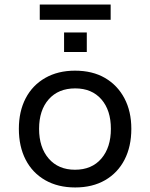

<svg xmlns="http://www.w3.org/2000/svg" viewBox="-20 -816 661 845"><path d="M311 9Q235 9 179 -23Q123 -55 93 -113Q63 -171 63 -249Q63 -326 93 -383.5Q123 -441 179 -473Q235 -505 310 -505Q387 -505 442 -473Q497 -441 527.5 -383.5Q558 -326 558 -249Q558 -171 528 -113Q498 -55 442.5 -23Q387 9 311 9ZM310 -69Q384 -69 426 -118Q468 -167 468 -249Q468 -331 426 -379Q384 -427 311 -427Q237 -427 194.5 -379Q152 -331 152 -249Q152 -167 194.5 -118Q237 -69 310 -69ZM155 -729V-796H467V-729ZM262 -587V-673H362V-587Z"/></svg>

Font: Nunito Sans 7pt
Style: Regular
Weight: 400
Designer: Vernon Adams
Foundry: Vernon Adams
Version: Version 3.101;gftools[0.9.27]